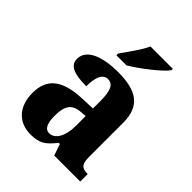

<svg xmlns="http://www.w3.org/2000/svg" viewBox="-218 -884 1013 1013"><g transform="rotate(45 288.0 -378.0)"><path d="M213 -619V-606H288C351 -643 451 -721 474 -756V-766H307C288 -721 240 -659 213 -619ZM187 10C256 10 282 -11 324 -64H333L355 0H549V-56H546C503 -56 490 -72 490 -126V-380C490 -505 420 -550 282 -550C171 -550 79 -519 79 -446C79 -397 124 -378 216 -378C216 -446 233 -486 271 -486C311 -486 324 -447 324 -374V-320L248 -317C109 -312 40 -263 40 -154C40 -42 106 10 187 10ZM252 -64C222 -64 208 -95 208 -150C208 -221 228 -257 291 -262L325 -265V-191C325 -115 296 -64 252 -64Z"/></g></svg>

Font: Noto Serif Tamil SemiCondensed ExtraBold
Style: Italic
Weight: 800
Width: 4
Italic angle: -12°
Designer: Indian Type Foundry, Tom Grace, and the Monotype Design Team
Foundry: Monotype Imaging Inc.
Version: Version 2.003